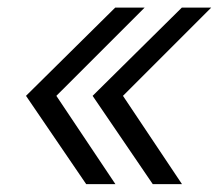

<svg xmlns="http://www.w3.org/2000/svg" viewBox="-20 -544 563 494"><path d="M201.7 -70.3 46.9 -297.4 276.4 -524.4H352.1L125 -297.4L276.9 -70.3ZM373 -70.3 218.3 -297.4 447.8 -524.4H523.4L296.4 -297.4L448.2 -70.3Z"/></svg>

Font: Inter 20pt Light
Style: Italic
Weight: 300
Italic angle: -9.3988°
Version: Version 4.001;git-66647c0bb